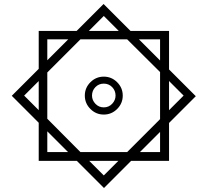

<svg xmlns="http://www.w3.org/2000/svg" viewBox="-20 -742 1039 962"><path d="M500 -662 575 -587H425ZM217 -545H322L217 -440ZM383 20 217 -147V-379L383 -545H617L782 -381V-145L617 20ZM782 -545V-439L676 -545ZM595 -263Q595 -302 567 -330Q539 -358 500 -358Q461 -358 433 -330Q405 -302 405 -263Q405 -224 433 -196Q461 -168 500 -168Q539 -168 567 -196Q595 -224 595 -263ZM101 -263 174 -336V-190ZM900 -263 827 -190V-336ZM441 -263Q441 -288 458 -305.5Q475 -323 500 -323Q525 -323 542 -305.5Q559 -288 559 -263Q559 -240 542 -222Q525 -204 500 -204Q475 -204 458 -222Q441 -240 441 -263ZM217 20V-84L321 20ZM782 20H681L782 -81ZM500 137 427 64H573ZM827 64V-126L961 -260L827 -394V-587H634L499 -722L364 -587H174V-397L39 -262L174 -127V64H365L501 200L637 64Z"/></svg>

Font: Noto Sans Arabic Condensed
Style: Regular
Weight: 400
Width: 3
Designer: Nadine Chahine
Foundry: Monotype Imaging Inc.
Version: 1.001